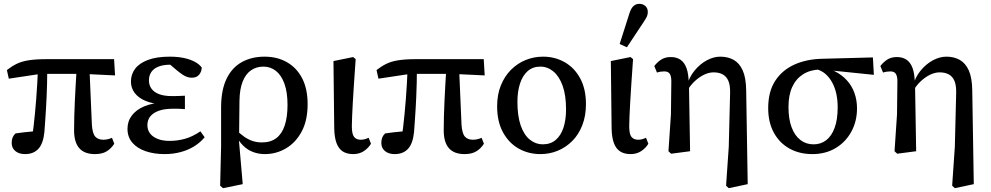

<svg xmlns="http://www.w3.org/2000/svg" viewBox="-20 -792 5176 1003"><path d="M111 13Q79 13 60 -3Q41 -19 41 -45Q41 -62 46 -74Q51 -86 61 -95Q80 -98 102 -100.5Q124 -103 147 -105Q170 -107 192 -107L146 -60Q151 -94 155 -128Q159 -162 162.5 -198Q166 -234 169 -273Q172 -312 174.5 -354Q177 -396 178 -443H227Q227 -399 226 -360Q225 -321 223.5 -286Q222 -251 220 -219.5Q218 -188 216 -159Q214 -130 212 -103Q206 -42 180.5 -14.5Q155 13 111 13ZM26 -381 16 -426Q40 -445 66 -458Q92 -471 129 -477Q166 -483 223 -483H576L581 -398L415 -406H192ZM476 13Q421 13 394 -18Q367 -49 367 -111Q367 -145 368 -183.5Q369 -222 371 -264.5Q373 -307 375.5 -351.5Q378 -396 381 -442H447L460 -140Q463 -95 477.5 -78.5Q492 -62 520 -62Q532 -62 544 -65Q556 -68 565 -72L577 -41Q560 -15 536.5 -1Q513 13 476 13Z M840 13Q785 13 741 -2Q697 -17 671.5 -46.5Q646 -76 646 -119Q646 -159 669 -189Q692 -219 733.5 -236.5Q775 -254 831 -256V-247Q779 -249 741.5 -264.5Q704 -280 684 -306Q664 -332 664 -366Q664 -404 686 -433Q708 -462 753 -479Q798 -496 867 -496Q908 -496 941 -489Q974 -482 998 -469Q1022 -456 1034 -439Q1033 -417 1020 -401.5Q1007 -386 982 -386Q969 -386 957.5 -390Q946 -394 932.5 -403Q919 -412 901 -427L854 -467L925 -466L942 -446Q924 -450 906.5 -452Q889 -454 870 -454Q834 -454 809 -444.5Q784 -435 771 -416.5Q758 -398 758 -372Q758 -347 771.5 -328.5Q785 -310 811.5 -300Q838 -290 879 -290Q895 -290 910 -290.5Q925 -291 946 -292V-222Q922 -224 910 -224Q898 -224 886 -224Q847 -224 821.5 -217Q796 -210 780 -198Q764 -186 757 -171Q750 -156 750 -138Q750 -114 763 -96Q776 -78 802 -67Q828 -56 866 -56Q907 -56 946.5 -67Q986 -78 1027 -106L1049 -75Q1027 -48 995 -28Q963 -8 923.5 2.5Q884 13 840 13Z M1130 178 1135 -26V-236Q1136 -325 1164.5 -382.5Q1193 -440 1244 -468Q1295 -496 1362 -496Q1429 -496 1480 -466.5Q1531 -437 1559 -382Q1587 -327 1587 -248Q1587 -163 1556 -105Q1525 -47 1474 -17Q1423 13 1363 13Q1332 13 1303 2.5Q1274 -8 1250 -31.5Q1226 -55 1210 -90H1201L1211 -116Q1234 -93 1255.5 -78Q1277 -63 1299.5 -55.5Q1322 -48 1348 -48Q1394 -48 1423.5 -70.5Q1453 -93 1467.5 -137Q1482 -181 1482 -244Q1482 -310 1466 -354.5Q1450 -399 1421.5 -421.5Q1393 -444 1356 -444Q1319 -444 1291 -424.5Q1263 -405 1247.5 -365.5Q1232 -326 1231 -266L1229 -80L1227 -72L1248 170L1145 191Z M1825 13Q1792 13 1770.5 -1Q1749 -15 1738 -44.5Q1727 -74 1726 -121L1722 -473L1825 -494L1838 -483Q1833 -408 1829 -352Q1825 -296 1823 -255.5Q1821 -215 1819.5 -185Q1818 -155 1818 -133Q1818 -91 1830 -76.5Q1842 -62 1865 -62Q1876 -62 1886.5 -65Q1897 -68 1906 -72L1918 -41Q1904 -18 1880.5 -2.5Q1857 13 1825 13Z M2042 13Q2010 13 1991 -3Q1972 -19 1972 -45Q1972 -62 1977 -74Q1982 -86 1992 -95Q2011 -98 2033 -100.5Q2055 -103 2078 -105Q2101 -107 2123 -107L2077 -60Q2082 -94 2086 -128Q2090 -162 2093.5 -198Q2097 -234 2100 -273Q2103 -312 2105.5 -354Q2108 -396 2109 -443H2158Q2158 -399 2157 -360Q2156 -321 2154.5 -286Q2153 -251 2151 -219.5Q2149 -188 2147 -159Q2145 -130 2143 -103Q2137 -42 2111.5 -14.5Q2086 13 2042 13ZM1957 -381 1947 -426Q1971 -445 1997 -458Q2023 -471 2060 -477Q2097 -483 2154 -483H2507L2512 -398L2346 -406H2123ZM2407 13Q2352 13 2325 -18Q2298 -49 2298 -111Q2298 -145 2299 -183.5Q2300 -222 2302 -264.5Q2304 -307 2306.5 -351.5Q2309 -396 2312 -442H2378L2391 -140Q2394 -95 2408.5 -78.5Q2423 -62 2451 -62Q2463 -62 2475 -65Q2487 -68 2496 -72L2508 -41Q2491 -15 2467.5 -1Q2444 13 2407 13Z M2803 13Q2741 13 2690 -15.5Q2639 -44 2608 -100Q2577 -156 2577 -237Q2577 -298 2596.5 -346Q2616 -394 2649.5 -427.5Q2683 -461 2726 -478.5Q2769 -496 2817 -496Q2879 -496 2930 -467Q2981 -438 3011 -382.5Q3041 -327 3041 -248Q3041 -187 3022 -138Q3003 -89 2969.5 -55.5Q2936 -22 2893.5 -4.5Q2851 13 2803 13ZM2815 -38Q2856 -38 2883 -61Q2910 -84 2923.5 -125Q2937 -166 2937 -220Q2937 -295 2919 -344.5Q2901 -394 2870.5 -419Q2840 -444 2803 -444Q2763 -444 2736.5 -420.5Q2710 -397 2696.5 -355.5Q2683 -314 2683 -260Q2683 -185 2700.5 -135.5Q2718 -86 2748.5 -62Q2779 -38 2815 -38Z M3274 13Q3241 13 3219.5 -1Q3198 -15 3187 -44.5Q3176 -74 3175 -121L3171 -473L3274 -494L3287 -483Q3282 -408 3278 -352Q3274 -296 3272 -255.5Q3270 -215 3268.5 -185Q3267 -155 3267 -133Q3267 -91 3279 -76.5Q3291 -62 3314 -62Q3325 -62 3335.5 -65Q3346 -68 3355 -72L3367 -41Q3353 -18 3329.5 -2.5Q3306 13 3274 13ZM3217 -562 3268 -722Q3277 -750 3290 -761Q3303 -772 3319 -772Q3339 -772 3351.5 -760.5Q3364 -749 3364 -730Q3364 -715 3358 -703Q3352 -691 3339 -672L3255 -545Z M3472 -2 3485 -195 3487 -368Q3487 -393 3479 -406Q3471 -419 3450 -419Q3440 -419 3430.5 -417.5Q3421 -416 3412 -413L3398 -447Q3414 -468 3434.5 -481Q3455 -494 3484 -494Q3515 -494 3535.5 -479.5Q3556 -465 3566.5 -435.5Q3577 -406 3578 -359L3579 -357L3585 -2L3486 11ZM3773 178 3787 -25 3794 -306Q3795 -346 3785 -369.5Q3775 -393 3755 -403.5Q3735 -414 3708 -414Q3683 -414 3657.5 -401.5Q3632 -389 3609.5 -368Q3587 -347 3572 -321L3559 -342H3568Q3580 -389 3608.5 -423.5Q3637 -458 3672.5 -477Q3708 -496 3743 -496Q3783 -496 3813 -479Q3843 -462 3860 -424Q3877 -386 3878 -321L3886 170L3787 191Z M4224 13Q4156 13 4104 -16Q4052 -45 4022.5 -99Q3993 -153 3993 -227Q3993 -312 4028.5 -368Q4064 -424 4127.5 -453.5Q4191 -483 4275 -485L4540 -492L4545 -401L4283 -428L4263 -429Q4211 -427 4174.5 -403.5Q4138 -380 4118.5 -337.5Q4099 -295 4099 -233Q4099 -170 4115.5 -126.5Q4132 -83 4161.5 -60.5Q4191 -38 4230 -38Q4268 -38 4296 -59.5Q4324 -81 4340 -124Q4356 -167 4356 -232Q4356 -267 4349.5 -299Q4343 -331 4329 -358Q4315 -385 4293.5 -404.5Q4272 -424 4240 -432L4255 -444Q4303 -439 4340.5 -420Q4378 -401 4404 -372.5Q4430 -344 4443.5 -306.5Q4457 -269 4457 -226Q4457 -158 4427 -103.5Q4397 -49 4344.5 -18Q4292 13 4224 13Z M4653 -2 4666 -195 4668 -368Q4668 -393 4660 -406Q4652 -419 4631 -419Q4621 -419 4611.5 -417.5Q4602 -416 4593 -413L4579 -447Q4595 -468 4615.5 -481Q4636 -494 4665 -494Q4696 -494 4716.5 -479.5Q4737 -465 4747.5 -435.5Q4758 -406 4759 -359L4760 -357L4766 -2L4667 11ZM4954 178 4968 -25 4975 -306Q4976 -346 4966 -369.5Q4956 -393 4936 -403.5Q4916 -414 4889 -414Q4864 -414 4838.5 -401.5Q4813 -389 4790.5 -368Q4768 -347 4753 -321L4740 -342H4749Q4761 -389 4789.5 -423.5Q4818 -458 4853.5 -477Q4889 -496 4924 -496Q4964 -496 4994 -479Q5024 -462 5041 -424Q5058 -386 5059 -321L5067 170L4968 191Z"/></svg>

Font: Source Serif 4 18pt Medium
Style: Regular
Weight: 500
Designer: Frank Grießhammer
Foundry: Adobe Systems Incorporated
Version: Version 4.004;hotconv 1.0.116;makeotfexe 2.5.65601